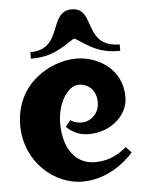

<svg xmlns="http://www.w3.org/2000/svg" viewBox="-54 -788 629 850"><g transform="rotate(-5 260.5 -363.0)"><path d="M495 -572C332 -572 404 -745 297 -745C190 -745 247 -572 98 -572V-543C191 -543 230 -574 293 -614H300C363 -574 401 -543 495 -543ZM25 -253C25 -90 154 19 279 19C418 19 506 -91 506 -91L481 -117C481 -117 430 -62 342 -62C254 -62 202 -134 202 -247C202 -334 248 -410 300 -410C330 -410 376 -388 376 -325C376 -277 340 -242 297 -242C266 -242 248 -257 248 -257L226 -229C226 -229 260 -188 324 -188C423 -188 500 -256 500 -338C500 -466 389 -526 297 -526C187 -526 25 -442 25 -253Z"/></g></svg>

Font: Ouroboros
Style: Regular
Weight: 400
Designer: Ariel Martín Pérez
Foundry: Velvetyne Type Foundry
Version: Version 2.001;hotconv 1.0.109;makeotfexe 2.5.65596